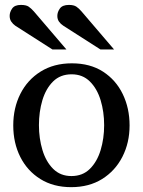

<svg xmlns="http://www.w3.org/2000/svg" viewBox="-20 -753 584 785"><path d="M509.8 -240.2Q509.8 -169.4 480.5 -112.1Q451.2 -54.7 397.7 -21.2Q344.2 12.2 271 12.2Q198.2 12.2 145 -21Q91.8 -54.2 63 -111.3Q34.2 -168.5 34.2 -240.2Q34.2 -311.5 63.2 -369.1Q92.3 -426.8 146.2 -460.4Q200.2 -494.1 273.9 -494.1Q348.6 -494.1 401.4 -460Q454.1 -425.8 481.9 -368.2Q509.8 -310.5 509.8 -240.2ZM405.8 -241.2Q405.8 -295.9 391.4 -343.3Q377 -390.6 347.4 -419.9Q317.9 -449.2 272.9 -449.2Q226.6 -449.2 197 -419.9Q167.5 -390.6 153.3 -343.3Q139.2 -295.9 139.2 -241.2Q139.2 -187 153.6 -139.4Q168 -91.8 197.5 -62.5Q227.1 -33.2 272 -33.2Q317.9 -33.2 347.4 -62.5Q377 -91.8 391.4 -139.2Q405.8 -186.5 405.8 -241.2ZM446.3 -550.8H390.6L238.8 -647.9Q228 -654.8 221.2 -664.6Q214.4 -674.3 214.4 -688Q214.4 -703.6 224.9 -718.3Q235.4 -732.9 261.7 -732.9Q281.7 -732.9 292.2 -725.8Q302.7 -718.8 313.5 -706.1ZM251.5 -550.8H194.3L42.5 -647.9Q32.7 -654.8 26.1 -664.6Q19.5 -674.3 19.5 -688Q19.5 -703.6 29.8 -718.3Q40 -732.9 65.4 -732.9Q86.9 -732.9 97.2 -725.8Q107.4 -718.8 118.7 -706.1Z"/></svg>

Font: Charis
Style: Regular
Weight: 400
Designer: Walt Agee, Miriam Martin, Annie Olsen, Victor Gaultney, Lorna Priest, Alan Ward, Bob Hallissy, Martin Hosken, Sharon Cor
Foundry: SIL Global
Version: Version 7.000